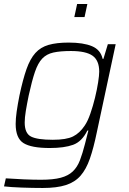

<svg xmlns="http://www.w3.org/2000/svg" viewBox="-25 -730 642 956"><path d="M188 206Q138 206 83 204Q28 202 -5 198L4 158Q45 161 93 163Q141 165 179 165Q240 165 277.5 155Q315 145 337.5 123.5Q360 102 373 68Q386 34 398 -13Q402 -29 407 -48.5Q412 -68 415 -80H410Q383 -25 339 -9Q295 7 223 7Q131 7 92 -17.5Q53 -42 53 -113Q53 -139 58 -174.5Q63 -210 72 -255Q89 -335 107 -386Q125 -437 151 -466Q177 -495 217 -506.5Q257 -518 317 -518Q390 -518 433 -500Q476 -482 486 -437H490L512 -510H551L457 -71Q441 7 422.5 60Q404 113 376 145Q348 177 303 191.5Q258 206 188 206ZM238 -34Q305 -34 338.5 -50.5Q372 -67 397 -105Q412 -127 425 -164.5Q438 -202 448 -243Q458 -284 463.5 -319.5Q469 -355 469 -373Q469 -429 436 -452.5Q403 -476 328 -476Q275 -476 241 -468.5Q207 -461 185.5 -438.5Q164 -416 149 -372Q134 -328 118 -255Q109 -211 103.5 -177.5Q98 -144 98 -120Q98 -66 129.5 -50Q161 -34 238 -34ZM345 -645 359 -710H410L396 -645Z"/></svg>

Font: Saira ExtraLight
Style: Italic
Weight: 200
Italic angle: -12°
Designer: Hector Gatti with collaboration of the Omnibus-Type team
Foundry: Omnibus-Type
Version: Version 1.100; ttfautohint (v1.8.3)